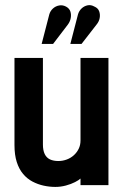

<svg xmlns="http://www.w3.org/2000/svg" viewBox="-20 -729 487 756"><path d="M247 -632Q256 -644 258.5 -658Q261 -672 257 -684Q253 -696 240 -703Q227 -710 213 -707.5Q199 -705 188.5 -695.5Q178 -686 174 -672L144 -556H189ZM360 -632Q370 -644 372.5 -658Q375 -672 370.5 -684.5Q366 -697 352 -703Q338 -711 324.5 -708Q311 -705 301 -695.5Q291 -686 287 -672L257 -556H301ZM297 -26V0H407V-501H297V-176Q297 -158 290 -143.5Q283 -129 271 -118Q259 -107 243 -101Q227 -95 210 -95Q190 -95 176.5 -101.5Q163 -108 156 -122.5Q149 -137 149 -160V-501H37V-158Q37 -119 46 -91Q55 -63 71 -44Q87 -25 108 -14Q129 -3 152 2Q175 7 198 7Q219 7 239.5 1.5Q260 -4 275.5 -12Q291 -20 297 -26Z"/></svg>

Font: Advent Pro
Style: Regular
Weight: 400
Designer: VivaRado, Andreas Kalpakidis
Foundry: VivaRado, Andreas Kalpakidis
Version: Version 3.000